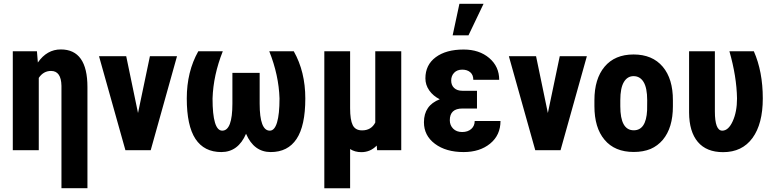

<svg xmlns="http://www.w3.org/2000/svg" viewBox="-20 -802 4128 1025"><path d="M177.2 -528.3 182.1 -468.3Q230.5 -538.1 304.7 -538.1Q446.8 -538.1 446.8 -336.9V202.6H308.1V-343.8Q306.6 -423.3 252.4 -423.3Q211.9 -423.3 187 -386.2V0H48.3V-528.3Z M654.3 -499.5 716.8 -198.7 779.8 -499.5 780.3 -502H782.7H920.9H924.8L923.8 -497.6L785.2 -2.4L784.7 0H781.7H652.3H649.4L648.9 -2.4L509.8 -497.6L508.8 -502H512.7H651.4H653.8Z M1169.4 -528.3Q1118.7 -400.9 1114.7 -276.4Q1114.7 -104.5 1166.5 -104.5Q1220.7 -104.5 1220.7 -249V-413.1H1366.2V-248.5Q1366.2 -104.5 1420.4 -104.5Q1445.8 -104.5 1459 -148.4Q1472.2 -192.4 1472.2 -276.4Q1468.3 -400.9 1417.5 -528.3H1548.3Q1609.9 -419.4 1609.9 -276.4Q1609.9 -130.4 1563.2 -60.3Q1516.6 9.8 1425.3 9.8Q1335.4 9.8 1293.5 -87.9Q1251.5 9.8 1161.6 9.8Q1069.8 9.8 1023.4 -60.5Q977.1 -130.9 977.1 -276.4Q977.1 -419.4 1038.6 -528.3Z M1849.1 -528.3V-224.1Q1849.1 -162.1 1863 -134Q1877 -106 1913.1 -106Q1961.9 -106 1983.4 -147.9V-528.3H2122.1V0H1993.2L1991.2 -24.9Q1957 10.3 1909.2 10.3Q1874.5 10.3 1849.1 -6.3V203.1H1711.4V-528.3Z M2243.2 -149.4Q2243.2 -239.3 2327.6 -272Q2292.5 -289.6 2271.7 -319.1Q2251 -348.6 2251 -383.8Q2251 -455.6 2306.2 -496.6Q2361.3 -537.6 2455.1 -537.6Q2538.6 -537.6 2591.8 -492.2Q2645 -446.8 2645 -376H2506.8Q2506.8 -402.3 2490.5 -416.3Q2474.1 -430.2 2447.8 -430.2Q2420.4 -430.2 2404.5 -413.6Q2388.7 -397 2388.7 -372.1Q2388.7 -347.2 2404.5 -332.3Q2420.4 -317.4 2448.2 -317.4H2526.4V-222.7H2448.7Q2381.3 -222.7 2381.3 -160.2Q2381.3 -133.3 2399.2 -115.2Q2417 -97.2 2447.3 -97.2Q2477.5 -97.2 2495.8 -113.5Q2514.2 -129.9 2514.2 -156.2H2651.9Q2651.9 -80.6 2596.7 -35.4Q2541.5 9.8 2455.1 9.8Q2360.8 9.8 2302 -34.2Q2243.2 -78.1 2243.2 -149.4ZM2432.6 -781.7H2561.5L2481 -613.3H2396.5Z M2842.3 -499.5 2904.8 -198.7 2967.8 -499.5 2968.3 -502H2970.7H3108.9H3112.8L3111.8 -497.6L2973.1 -2.4L2972.7 0H2969.7H2840.3H2837.4L2836.9 -2.4L2697.8 -497.6L2696.8 -502H2700.7H2839.4H2841.8Z M3291.5 -266.6V-234.9Q3291.5 -106.4 3363.3 -106.4Q3429.2 -106.4 3434.6 -212.9L3435.1 -266.6Q3435.1 -333 3415.5 -364.7Q3396.5 -395.5 3362.3 -395.5Q3329.6 -395.5 3311 -364.7Q3291.5 -333 3291.5 -266.6ZM3153.3 -235.4V-267.1Q3153.3 -380.9 3207.5 -445.8Q3262.2 -511.2 3362.3 -511.2Q3462.9 -511.2 3518.1 -445.8Q3572.8 -380.9 3572.3 -266.1V-234.4Q3572.3 -120.1 3518.6 -55.7Q3491.2 -23.4 3453.1 -6.8Q3414.1 9.3 3363.3 9.3Q3261.7 9.3 3207.5 -55.7Q3180.2 -87.9 3166.7 -133.1Q3153.3 -178.2 3153.3 -235.4Z M3796.4 -528.3V-207.5Q3796.4 -104.5 3835.9 -104.5Q3868.7 -104.5 3891.6 -154.8Q3914.6 -205.1 3914.6 -276.4Q3912.6 -393.6 3874 -528.3H4004.4Q4052.2 -419.9 4052.2 -276.4Q4052.2 -140.6 3997.1 -65.2Q3941.9 10.3 3840.3 10.3Q3751.5 10.3 3705.3 -44.4Q3659.2 -99.1 3658.7 -201.2V-528.3Z"/></svg>

Font: MAUL Condensed Bold
Style: Condensed Bold
Weight: 700
Designer: MAUL
Version: Version 1.0; 2020; ttfautohint (v1.8.3)